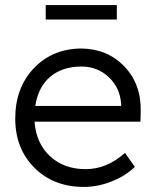

<svg xmlns="http://www.w3.org/2000/svg" viewBox="-20 -726 612 756"><path d="M310 10Q191 10 115.5 -65.5Q40 -141 40 -259Q40 -380 113 -457Q186 -534 300 -535Q403 -534 470 -464Q537 -394 534 -285L533 -247H116Q122 -162 177 -111Q232 -60 317 -60Q401 -60 472 -124L511 -69Q474 -33 419.5 -11.5Q365 10 310 10ZM119 -309H457V-316Q453 -380 408.5 -422Q364 -464 301 -464Q225 -464 177.5 -423.5Q130 -383 119 -309ZM160 -649V-706H440V-649Z"/></svg>

Font: Easer Grotesk Light
Style: Regular
Weight: 300
Designer: Boardeaser, Bonnie Shaver-Troup, Thomas Jockin
Foundry: Lexend
Version: Version 1.008;Glyphs 3.1.2 (3151)